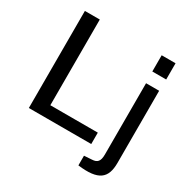

<svg xmlns="http://www.w3.org/2000/svg" viewBox="-198 -921 1249 1271"><g transform="rotate(30 426.5 -286.0)"><path d="M91 -742V0H568V-87H205V-742ZM565 165C727 185 781 140 781 21V-530H681V15C681 68 663 85 625 87L565 91ZM678 -618H784V-742H678Z"/></g></svg>

Font: Bisquit Text
Style: Regular
Weight: 400
Version: Version 1.004;Glyphs 3.2.3 (3260)